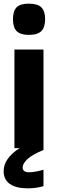

<svg xmlns="http://www.w3.org/2000/svg" viewBox="-21 -811 316 1051"><path d="M58 -540H217V10Q154 36 128.5 60.5Q103 85 103 106Q103 132 139 132Q154 132 176 128Q198 124 217 118V208Q176 220 132 220Q67 220 33 196Q-1 172 -1 126Q-1 56 86 0H58ZM137 -620Q91 -620 70.5 -640.5Q50 -661 50 -706Q50 -751 70 -771Q90 -791 137 -791Q185 -791 205.5 -770.5Q226 -750 226 -706Q226 -662 205.5 -641Q185 -620 137 -620Z"/></svg>

Font: Encode Sans Narrow
Style: Bold
Weight: 700
Designer: Pablo Impallari, Andres Torresi
Foundry: Pablo Impallari, Andres Torresi
Version: Version 1.000; ttfautohint (v1.00) -l 8 -r 50 -G 200 -x 14 -